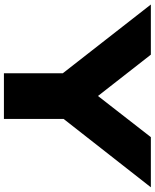

<svg xmlns="http://www.w3.org/2000/svg" viewBox="75 -865 790 980"><g transform="rotate(90 470.0 -375.0)"><path d="M354 0V-368H587V0ZM3 -750H259L520 -416H420L680 -750H936L545 -251L395 -248Z"/></g></svg>

Font: Unbounded ExtraBold
Style: Regular
Weight: 800
Designer: Luke Prowse, Jean-Baptiste Morizot, Fátima Lázaro, Florian Runge
Foundry: NaN
Version: Version 1.701;gftools[0.9.28.dev5+ged2979d]